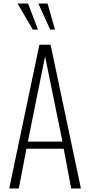

<svg xmlns="http://www.w3.org/2000/svg" viewBox="-20 -1062 508 1082"><path d="M32 0 202 -810H265L436 0H381L339 -224H129L86 0ZM137 -264H332L234 -744ZM165 -895 79 -1042H138L194 -895ZM263 -895 196 -1042H248L290 -895Z"/></svg>

Font: Oswald ExtraLight
Style: Regular
Weight: 250
Designer: Vernon Adams
Foundry: Vernon Adams
Version: Version 4.100; ttfautohint (v1.8.1.43-b0c9)